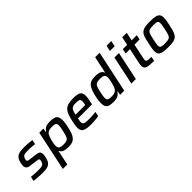

<svg xmlns="http://www.w3.org/2000/svg" viewBox="156 -1884 3224 3224"><g transform="rotate(-45 1768.5 -271.5)"><path d="M224 8Q192 8 154.5 6Q117 4 82 1Q47 -2 19 -5L36 -85Q61 -83 83 -81Q105 -79 126.5 -77.5Q148 -76 168.5 -75.5Q189 -75 211 -75Q259 -75 284.5 -81.5Q310 -88 322 -102.5Q334 -117 340 -141Q344 -151 346 -160Q348 -169 348 -176Q348 -195 335 -200Q322 -205 293 -208L159 -225Q110 -232 91 -253Q72 -274 72 -311Q72 -320 74 -337.5Q76 -355 80 -373Q91 -423 110.5 -452Q130 -481 158 -495Q186 -509 224 -513.5Q262 -518 310 -518Q341 -518 374 -516Q407 -514 438 -511Q469 -508 490 -504L474 -424Q446 -428 419.5 -430Q393 -432 367 -433.5Q341 -435 316 -435Q282 -435 256 -432.5Q230 -430 212 -419Q194 -408 185 -383Q181 -374 178 -363.5Q175 -353 175 -340Q175 -322 187 -316Q199 -310 229 -307L361 -290Q391 -287 411 -279Q431 -271 441.5 -254Q452 -237 452 -206Q452 -196 450 -178.5Q448 -161 443 -141Q432 -92 414.5 -62Q397 -32 370.5 -17Q344 -2 308 3Q272 8 224 8Z M509 200 659 -510H757L746 -440H753Q772 -474 799 -491Q826 -508 857 -513Q888 -518 921 -518Q980 -518 1016 -506Q1052 -494 1069 -463.5Q1086 -433 1086 -380Q1086 -355 1082 -322.5Q1078 -290 1069 -250Q1053 -173 1034.5 -123.5Q1016 -74 990.5 -45Q965 -16 929 -4Q893 8 842 8Q799 8 765.5 2Q732 -4 709 -19.5Q686 -35 677 -63H670L615 200ZM802 -81Q844 -81 869.5 -86.5Q895 -92 911.5 -109.5Q928 -127 939 -162Q950 -197 963 -255Q971 -292 975 -318Q979 -344 979 -363Q979 -392 968.5 -406.5Q958 -421 935 -425.5Q912 -430 873 -430Q840 -430 817 -424Q794 -418 778 -405.5Q762 -393 751 -373Q743 -360 735.5 -340Q728 -320 721 -295.5Q714 -271 708.5 -246Q703 -221 700 -199Q697 -177 697 -160Q697 -117 720.5 -99Q744 -81 802 -81Z M1373 8Q1296 8 1251 -4.5Q1206 -17 1187.5 -44.5Q1169 -72 1169 -117Q1169 -144 1174.5 -178.5Q1180 -213 1189 -254Q1204 -323 1221.5 -373Q1239 -423 1268 -455.5Q1297 -488 1346 -503Q1395 -518 1472 -518Q1541 -518 1580 -505.5Q1619 -493 1635 -467Q1651 -441 1651 -401Q1651 -383 1648.5 -360Q1646 -337 1641 -310.5Q1636 -284 1629 -254L1621 -220H1288Q1283 -195 1279.5 -175.5Q1276 -156 1276 -141Q1276 -116 1288.5 -103Q1301 -90 1330.5 -85Q1360 -80 1413 -80Q1436 -80 1464 -81Q1492 -82 1520.5 -85Q1549 -88 1573 -90L1555 -7Q1533 -3 1502 0.5Q1471 4 1437.5 6Q1404 8 1373 8ZM1304 -293H1534L1536 -304Q1541 -326 1543 -342Q1545 -358 1545 -371Q1545 -396 1535.5 -408.5Q1526 -421 1506 -425.5Q1486 -430 1453 -430Q1413 -430 1388 -424.5Q1363 -419 1348 -404Q1333 -389 1323 -362.5Q1313 -336 1304 -293Z M1906 8Q1847 8 1810.5 -4Q1774 -16 1757.5 -46.5Q1741 -77 1741 -130Q1741 -155 1745 -187.5Q1749 -220 1757 -260Q1774 -337 1792.5 -386.5Q1811 -436 1836 -465Q1861 -494 1897.5 -506Q1934 -518 1985 -518Q2028 -518 2061.5 -512Q2095 -506 2117.5 -490.5Q2140 -475 2150 -447H2156L2219 -743H2325L2167 0H2069L2080 -70H2073Q2054 -37 2027.5 -19.5Q2001 -2 1970 3Q1939 8 1906 8ZM1954 -80Q1987 -80 2010 -86.5Q2033 -93 2049 -105Q2065 -117 2075 -137Q2083 -150 2090.5 -170.5Q2098 -191 2105 -215Q2112 -239 2117.5 -264Q2123 -289 2126.5 -311.5Q2130 -334 2130 -350Q2130 -393 2106.5 -411Q2083 -429 2025 -429Q1983 -429 1957 -423.5Q1931 -418 1915 -400.5Q1899 -383 1887.5 -348Q1876 -313 1864 -255Q1856 -219 1852 -192.5Q1848 -166 1848 -147Q1848 -118 1858 -104Q1868 -90 1892 -85Q1916 -80 1954 -80Z M2469 -642 2491 -743H2602L2581 -642ZM2336 0 2444 -510H2551L2443 0Z M2876 0Q2821 0 2780.5 -2.5Q2740 -5 2714 -14.5Q2688 -24 2675.5 -43.5Q2663 -63 2663 -96Q2663 -106 2664.5 -117Q2666 -128 2668.5 -141Q2671 -154 2674 -169L2728 -425H2625L2643 -510H2746L2777 -658H2884L2853 -510H2975L2957 -425H2835L2783 -179Q2782 -174 2780 -162Q2778 -150 2775.5 -137.5Q2773 -125 2773 -120Q2773 -103 2784.5 -93.5Q2796 -84 2822 -81Q2848 -78 2892 -78Z M3210 8Q3126 8 3078.5 -2.5Q3031 -13 3012 -40Q2993 -67 2993 -113Q2993 -140 2999 -174.5Q3005 -209 3014 -255Q3027 -319 3039 -364Q3051 -409 3068 -439Q3085 -469 3112.5 -486.5Q3140 -504 3182.5 -511Q3225 -518 3289 -518Q3373 -518 3420 -507Q3467 -496 3486 -469.5Q3505 -443 3505 -396Q3505 -369 3500 -334.5Q3495 -300 3485 -255Q3471 -191 3458.5 -146Q3446 -101 3429.5 -71Q3413 -41 3386.5 -23.5Q3360 -6 3317 1Q3274 8 3210 8ZM3212 -77Q3251 -77 3276.5 -80.5Q3302 -84 3317.5 -94.5Q3333 -105 3343.5 -124.5Q3354 -144 3362 -176.5Q3370 -209 3380 -255Q3388 -296 3393 -325Q3398 -354 3398 -374Q3398 -399 3388 -411.5Q3378 -424 3354 -428.5Q3330 -433 3288 -433Q3239 -433 3211 -427Q3183 -421 3167.5 -402.5Q3152 -384 3142.5 -349Q3133 -314 3120 -255Q3112 -213 3106.5 -184Q3101 -155 3101 -135Q3101 -111 3111 -98.5Q3121 -86 3145.5 -81.5Q3170 -77 3212 -77Z"/></g></svg>

Font: Saira Thin Medium
Style: Italic
Weight: 500
Italic angle: -12°
Version: Version 1.101